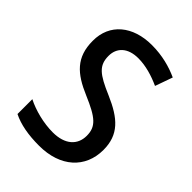

<svg xmlns="http://www.w3.org/2000/svg" viewBox="-214 -823 933 933"><g transform="rotate(45 252.5 -357.0)"><path d="M464 -197C464 -302 405 -354 294 -402C191 -446 158 -472 158 -538C158 -593 196 -632 269 -632C320 -632 373 -616 421 -594L453 -684C403 -707 342 -724 270 -724C140 -724 51 -652 52 -535C52 -422 111 -370 217 -325C325 -279 358 -251 358 -188C358 -126 314 -83 229 -83C166 -83 96 -101 45 -127V-25C93 -1 154 10 228 10C374 10 464 -73 464 -197Z"/></g></svg>

Font: Noto Sans Khmer UI SemiCondensed Medium
Style: Regular
Weight: 500
Width: 4
Designer: Danh Hong and the Monotype Design Team
Foundry: Monotype Imaging Inc.
Version: Version 2.002